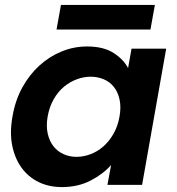

<svg xmlns="http://www.w3.org/2000/svg" viewBox="-20 -752 718 781"><path d="M31 -279Q42 -344 71 -396.5Q100 -449 141 -486Q182 -523 231.5 -543Q281 -563 334 -563Q401 -563 442 -536.5Q483 -510 501 -475L515 -554H656L558 0H417L432 -81Q401 -45 349.5 -18Q298 9 232 9Q179 9 137 -11.5Q95 -32 67.5 -70Q40 -108 29.5 -161Q19 -214 31 -279ZM466 -277Q473 -316 466.5 -346.5Q460 -377 443.5 -398Q427 -419 402 -429.5Q377 -440 349 -440Q321 -440 292.5 -429.5Q264 -419 240 -399Q216 -379 198.5 -348.5Q181 -318 174 -279Q167 -240 174 -209Q181 -178 197.5 -157Q214 -136 238.5 -125Q263 -114 291 -114Q319 -114 347.5 -124.5Q376 -135 400 -156Q424 -177 441.5 -207.5Q459 -238 466 -277ZM228 -732H610L592 -632H210Z"/></svg>

Font: SVN-Poppins SemiBold
Style: Italic
Weight: 600
Italic angle: -10°
Designer: Ninad Kale (Devanagari), Jonny Pinhorn (Latin)
Foundry: Indian Type Foundry
Version: Version 3.002 2017; ttfautohint (v1.8.3)